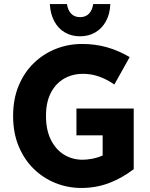

<svg xmlns="http://www.w3.org/2000/svg" viewBox="-20 -920 743 952"><path d="M45 -345Q45 -429 72.5 -495Q100 -561 147.5 -607Q195 -653 256.5 -677.5Q318 -702 387 -702Q452 -702 509 -686Q566 -670 623 -637L547 -501Q511 -526 472.5 -540Q434 -554 391 -554Q340 -554 298.5 -530.5Q257 -507 232.5 -460.5Q208 -414 208 -345Q208 -276 232 -227.5Q256 -179 297 -153.5Q338 -128 390 -128Q411 -128 437.5 -133Q464 -138 489 -149V-249H359V-382H643V-81Q582 -35 518.5 -11.5Q455 12 383 12Q316 12 255 -12.5Q194 -37 147 -83Q100 -129 72.5 -195Q45 -261 45 -345ZM227 -900H312Q316 -870 332.5 -852.5Q349 -835 377 -835Q405 -835 421.5 -852.5Q438 -870 442 -900H527Q525 -850 505 -814Q485 -778 452 -759Q419 -740 377 -740Q335 -740 302 -759Q269 -778 249.5 -814Q230 -850 227 -900Z"/></svg>

Font: Radio Canada
Style: Regular
Weight: 400
Designer: Charles Daoud, Etienne Aubert Bonn, Alexandre Saumier Demers, Jacques Le Bailly
Foundry: Radio-Canada
Version: Version 2.104;gftools[0.9.28.dev5+ged2979d]